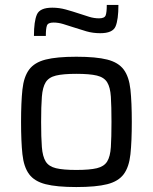

<svg xmlns="http://www.w3.org/2000/svg" viewBox="-20 -747 617 775"><path d="M288 8Q209 8 164 -3.5Q119 -15 97.5 -44Q76 -73 70.5 -124.5Q65 -176 65 -255Q65 -334 70.5 -385.5Q76 -437 97.5 -466Q119 -495 164 -506.5Q209 -518 288 -518Q368 -518 413 -506.5Q458 -495 479.5 -466Q501 -437 506.5 -385.5Q512 -334 512 -255Q512 -176 506.5 -124.5Q501 -73 479.5 -44Q458 -15 413 -3.5Q368 8 288 8ZM288 -61Q342 -61 371 -68Q400 -75 412.5 -95Q425 -115 427.5 -153.5Q430 -192 430 -255Q430 -318 427.5 -356.5Q425 -395 412.5 -415Q400 -435 371 -442Q342 -449 288 -449Q235 -449 206 -442Q177 -435 164.5 -415Q152 -395 149 -356.5Q146 -318 146 -255Q146 -192 149 -153.5Q152 -115 164.5 -95Q177 -75 206 -68Q235 -61 288 -61ZM117 -602Q117 -661 129 -688.5Q141 -716 191 -716Q219 -716 246 -708.5Q273 -701 300 -692Q321 -685 340.5 -679Q360 -673 380 -673Q402 -673 406.5 -685Q411 -697 411 -727H458Q458 -668 446.5 -640.5Q435 -613 385 -613Q355 -613 329 -620.5Q303 -628 276 -637Q255 -644 235 -650Q215 -656 196 -656Q174 -656 169.5 -644Q165 -632 165 -602Z"/></svg>

Font: Saira
Style: Regular
Weight: 400
Designer: Hector Gatti with collaboration of the Omnibus-Type team
Foundry: Omnibus-Type
Version: Version 1.100; ttfautohint (v1.8.3)